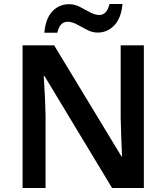

<svg xmlns="http://www.w3.org/2000/svg" viewBox="-20 -941 833 961"><path d="M700 0H541L203 -560H199Q202 -515 204.5 -463.5Q207 -412 208 -360V0H93V-714H251L588 -158H591Q589 -198 587 -250Q585 -302 584 -351V-714H700ZM202 -777Q208 -848 242 -884Q276 -920 326 -920Q354 -920 380 -906.5Q406 -893 430.5 -879.5Q455 -866 477 -866Q515 -866 528 -921H593Q587 -851 552.5 -814.5Q518 -778 469 -778Q442 -778 416 -791.5Q390 -805 365.5 -818.5Q341 -832 318 -832Q279 -832 267 -777Z"/></svg>

Font: Noto Sans Bassa Vah SemiBold
Style: Regular
Weight: 600
Designer: Monotype Design Team
Foundry: Monotype Imaging Inc.
Version: Version 2.002; ttfautohint (v1.8.4.7-5d5b)